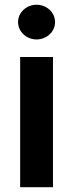

<svg xmlns="http://www.w3.org/2000/svg" viewBox="-20 -785 307 805"><path d="M64.5 0H202.1V-545.9H64.5ZM133.3 -619.6C175.8 -619.6 210.9 -652.3 210.9 -692.4C210.9 -732.9 175.8 -765.1 133.3 -765.1C90.8 -765.1 55.7 -732.9 55.7 -692.4C55.7 -652.3 90.8 -619.6 133.3 -619.6Z"/></svg>

Font: Raveo SemiBold
Style: Regular
Weight: 600
Designer: Jakub Foglar, Rasmus Andersson (Inter)
Foundry: Jakubfoglar.com
Version: Version 1.100;Glyphs 3.2.3 (3260)